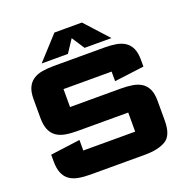

<svg xmlns="http://www.w3.org/2000/svg" viewBox="-155 -1045 1162 1196"><g transform="rotate(-20 426.0 -447.0)"><path d="M54.7 -193.1 251.5 -219.1V-149.2Q251.5 -149.2 251.5 -149.2Q251.5 -149.2 251.5 -149.2H595.4Q595.4 -149.2 595.4 -149.2Q595.4 -149.2 595.4 -149.2V-275.7Q595.4 -275.7 595.4 -275.7Q595.4 -275.7 595.4 -275.7H256.6Q213.3 -275.7 178.5 -282.1Q143.7 -288.6 119.5 -305.9Q95.4 -323.2 82.5 -354Q69.7 -384.8 69.7 -433.1V-556Q69.7 -603.3 83.5 -632.7Q97.3 -662.2 122.4 -678.7Q147.4 -695.3 182.2 -701.1Q216.9 -707 258.5 -707H594.3Q636.5 -707 670.9 -701.3Q705.4 -695.5 730.2 -679.1Q755 -662.7 768.6 -633.4Q782.2 -604.1 782.2 -557V-512.3L585.4 -487.3V-550.8Q585.4 -550.8 585.4 -550.8Q585.4 -550.8 585.4 -550.8H266.5Q266.5 -550.8 266.5 -550.8Q266.5 -550.8 266.5 -550.8V-431.9Q266.5 -431.9 266.5 -431.9Q266.5 -431.9 266.5 -431.9H603.8Q646 -431.9 680.5 -426.1Q715 -420.4 739.9 -404.1Q764.8 -387.8 778.5 -358.5Q792.2 -329.2 792.2 -281.9V-150Q792.2 -52.8 742 -22.9Q691.8 7 603.8 7H242.1Q198.8 7 164 0.6Q129.2 -5.7 104.9 -22.9Q80.6 -40.1 67.7 -70.6Q54.7 -101.2 54.7 -149.5ZM193.2 -747.3 333.6 -901.2H516.1L656 -747.3H477.9L422.7 -831.5L367.3 -747.3Z"/></g></svg>

Font: Science Gothic
Style: Regular
Weight: 400
Designer: Thomas Phinney, Vassil Kateliev, Brandon Buerkle
Foundry: Font Detective LLC
Version: Version 1.018